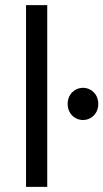

<svg xmlns="http://www.w3.org/2000/svg" viewBox="-20 -732 405 752"><path d="M82 -712V0H165V-712ZM245 -325C245 -288 272 -262 305 -262C338 -262 365 -288 365 -325C365 -362 338 -388 305 -388C272 -388 245 -362 245 -325Z"/></svg>

Font: Cambridge Sans
Style: Regular
Weight: 400
Version: Version 2.020;PS 002.020;hotconv 1.0.88;makeotf.lib2.5.64775